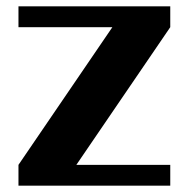

<svg xmlns="http://www.w3.org/2000/svg" viewBox="-20 -584 593 604"><path d="M515.6 0H38.1V-65.4L333.5 -498.5H38.1V-564H515.6V-498.5L220.2 -65.4H515.6Z"/></svg>

Font: Aclonica
Style: Regular
Weight: 400
Designer: Astigmatic (AOETI)
Foundry: Astigmatic (AOETI)
Version: Version 1.000